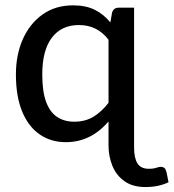

<svg xmlns="http://www.w3.org/2000/svg" viewBox="-20 -538 666 736"><path d="M537.5 179Q488.5 179 457 156.5Q425.5 134 410.8 97.5Q396 61 396 19.5V-72.5Q328 7 232.5 7Q175 7 131.8 -23Q88.5 -53 64.8 -110.8Q41 -168.5 41 -252.5Q41 -328 67.5 -387.8Q94 -447.5 143.2 -482.5Q192.5 -517.5 260 -517.5Q309 -517.5 343.2 -500.5Q377.5 -483.5 403 -452L409.5 -489Q415 -508.5 435 -508.5H494V27Q494 68 507 88.5Q520 109 550.5 109Q570.5 109 583 104Q591 101.5 596 101.5Q610 101.5 614.8 112.2Q619.5 123 623 145.5L626 160.5Q588.5 179 537.5 179ZM264.5 -71.5Q307 -71.5 338.2 -90.5Q369.5 -109.5 396 -144V-385.5Q353.5 -442 282.5 -442Q215.5 -442 178.8 -393.5Q142 -345 142 -252.5Q142 -188 156.5 -148.2Q171 -108.5 198.5 -90Q226 -71.5 264.5 -71.5Z"/></svg>

Font: Verano Sans Medium
Style: Regular
Weight: 500
Designer: Lukasz Dziedzic with Adam Twardoch and Botio Nikoltchev
Foundry: tyPoland Lukasz Dziedzic
Version: Version 3.001;December 28, 2019;FontCreator 12.0.0.2547 64-b